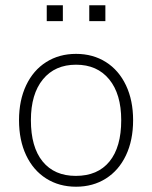

<svg xmlns="http://www.w3.org/2000/svg" viewBox="-20 -700 576 727"><path d="M52 -245Q52 -320 79 -377Q106 -434 155 -465Q204 -496 268 -496Q332 -496 381 -465Q430 -434 457 -377Q484 -320 484 -245Q484 -169 457 -112Q430 -55 381 -24Q332 7 268 7Q204 7 155 -24Q106 -55 79 -112Q52 -169 52 -245ZM439 -245Q439 -344 393.5 -399.5Q348 -455 268 -455Q188 -455 142.5 -399.5Q97 -344 97 -245Q97 -143 141.5 -88.5Q186 -34 267 -34Q350 -34 394.5 -88.5Q439 -143 439 -245ZM157 -680H218V-620H157ZM318 -680H379V-620H318Z"/></svg>

Font: wassup Sans
Style: Light
Weight: 200
Version: Version 2.001